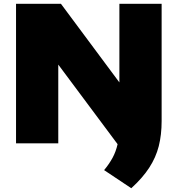

<svg xmlns="http://www.w3.org/2000/svg" viewBox="-20 -760 942 1018"><path d="M676 238 532 142Q559 109.5 576.8 76.8Q594.5 44 603.5 4.5L289 -417.5V0H65V-740H303L613 -323V-740H837V-118Q837 -45.5 821.8 14.8Q806.5 75 771.2 129.2Q736 183.5 676 238Z"/></svg>

Font: Encode Sans Expanded Expanded Black
Style: Regular
Weight: 900
Width: 7
Designer: Multiple Designers
Foundry: Impallari Type
Version: Version 3.000; ttfautohint (v1.8.3) -l 8 -r 50 -G 200 -x 14 